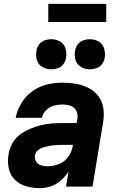

<svg xmlns="http://www.w3.org/2000/svg" viewBox="-20 -966 616 994"><path d="M186 8Q215 8 243.5 -1.5Q272 -11 295.5 -32Q319 -53 335 -79L322 0H459L514 -335Q520 -371 515 -406Q510 -441 489.5 -468Q469 -495 438.5 -510.5Q408 -526 373.5 -532Q339 -538 302 -538Q263 -538 223 -528.5Q183 -519 148 -494Q113 -469 91 -432.5Q69 -396 61 -356H197Q201 -378 218.5 -395.5Q236 -413 258.5 -419Q281 -425 302 -425Q324 -425 344.5 -418.5Q365 -412 374.5 -393.5Q384 -375 381 -353L377 -329H309Q280 -329 251 -327Q222 -325 193 -318Q164 -311 135.5 -299Q107 -287 82 -268Q57 -249 42.5 -221.5Q28 -194 24 -165Q18 -129 25.5 -94Q33 -59 57.5 -35Q82 -11 116 -1.5Q150 8 186 8ZM227 -105Q209 -105 192.5 -110Q176 -115 167 -129.5Q158 -144 161 -162Q163 -176 174.5 -186.5Q186 -197 199.5 -201.5Q213 -206 226.5 -209Q240 -212 254 -213.5Q268 -215 281.5 -215.5Q295 -216 309 -216H358L357 -213Q353 -183 334.5 -156Q316 -129 286 -117Q256 -105 227 -105ZM445 -607Q462 -607 479.5 -613Q497 -619 508 -634Q519 -649 522 -666Q526 -691 519 -715Q512 -739 491 -751Q470 -763 445 -763Q428 -763 411 -757Q394 -751 382.5 -736Q371 -721 369 -704Q364 -679 371 -655.5Q378 -632 399 -619.5Q420 -607 445 -607ZM245 -607Q262 -607 279.5 -613Q297 -619 308 -634Q319 -649 322 -666Q326 -691 319 -715Q312 -739 291 -751Q270 -763 245 -763Q228 -763 211 -757Q194 -751 182.5 -736Q171 -721 169 -704Q164 -679 171 -655.5Q178 -632 199 -619.5Q220 -607 245 -607ZM230 -852H530V-946H230Z"/></svg>

Font: Iosevka Sparkle XBdObl
Style: Regular
Weight: 800
Italic angle: -9°
Designer: Belleve Invis
Foundry: Belleve Invis
Version: Version 4.5.0; ttfautohint (v1.8.3)